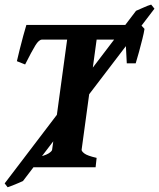

<svg xmlns="http://www.w3.org/2000/svg" viewBox="-30 -723 687 830"><path d="M594.7 -598.1Q592.3 -581.5 585.4 -554.2Q578.6 -526.9 570.8 -498.3Q563 -469.7 556.6 -449.2H518.1Q515.1 -494.6 514.2 -523.2Q513.2 -551.8 493.7 -551.8H368.2L390.1 -615.2H579.1ZM272.9 -551.8H151.9Q138.2 -551.8 122.8 -526.6Q107.4 -501.5 78.6 -444.3L43 -458.5Q47.4 -477.5 54.9 -508.1Q62.5 -538.6 70.6 -568.4Q78.6 -598.1 84 -615.2H277.8ZM387.7 -40.5 383.3 0H115.2L120.6 -40.5Q164.1 -49.8 179.2 -59.3Q194.3 -68.8 195.3 -75.7L260.7 -555.2Q261.7 -561 250.2 -564.5Q238.8 -567.9 207 -574.7L212.4 -615.2H461.4L456.1 -574.7Q424.3 -567.9 406.7 -564.9Q389.2 -562 388.2 -555.2L322.8 -75.7Q322.3 -69.3 334.7 -59.6Q347.2 -49.8 387.7 -40.5ZM637.7 -685.5 69.3 59.6Q64 62 50.5 67.9Q37.1 73.7 23.4 79.1Q9.8 84.5 2.9 86.4L-9.8 69.8L558.1 -676.3Q571.3 -681.6 590.3 -690.4Q609.4 -699.2 623.5 -703.1Z"/></svg>

Font: Gentium Book Plus
Style: Bold Italic
Weight: 700
Italic angle: -8°
Designer: Victor Gaultney, Annie Olsen, Iska Routamaa, Becca Hirsbrunner
Foundry: SIL International
Version: Version 6.101